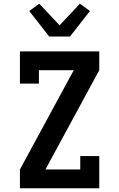

<svg xmlns="http://www.w3.org/2000/svg" viewBox="-20 -1011 640 1031"><path d="M87 0V-101L376 -634H189V-562H87V-735H513V-634L224 -101H411V-173H513V0ZM244 -815 137 -952 191 -991 300 -875 409 -991 463 -952 356 -815Z"/></svg>

Font: Iosevka Plex Etoile
Style: Bold
Weight: 700
Designer: Belleve Invis
Foundry: Belleve Invis
Version: Version 25.1.1; ttfautohint (v1.8.4)